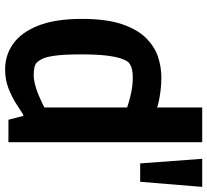

<svg xmlns="http://www.w3.org/2000/svg" viewBox="-50 -749 812 752"><g transform="rotate(90 356.0 -373.0)"><path d="M252 13Q196 13 151.5 -18.5Q107 -50 80.5 -116.5Q54 -183 54 -287Q54 -383 74.5 -444Q95 -505 129 -539Q163 -573 203 -586Q243 -599 283 -599Q312 -599 338 -595.5Q364 -592 381 -588Q398 -584 401 -582V-759H537V0H449L434 -58H429Q411 -46 384 -29Q357 -12 324 0.5Q291 13 252 13ZM273 -99Q291 -99 312 -104.5Q333 -110 352 -118Q371 -126 384.5 -132.5Q398 -139 401 -141V-465Q398 -466 380 -471.5Q362 -477 336.5 -482Q311 -487 284 -487Q240 -487 223 -469Q216 -461 209 -440.5Q202 -420 197.5 -382.5Q193 -345 193 -284Q193 -215 198.5 -179Q204 -143 212 -129.5Q220 -116 225 -111Q233 -104 246 -101.5Q259 -99 273 -99ZM620 -516 602 -759H712L692 -516Z"/></g></svg>

Font: Ruda ExtraBold
Style: Regular
Weight: 800
Designer: Mariela Monsalve and Angelina Sanchez
Foundry: Mariela Monsalve and Angelina Sanchez
Version: Version 2.000